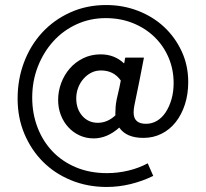

<svg xmlns="http://www.w3.org/2000/svg" viewBox="-20 -599 817 763"><path d="M352 -49Q322 -49 296 -61Q270 -73 251 -94Q232 -115 221.5 -142.5Q211 -170 211 -202Q211 -236 223 -268.5Q235 -301 257 -326.5Q279 -352 310.5 -367.5Q342 -383 380 -383Q435 -383 473 -347Q475 -353 475.5 -358.5Q476 -364 478 -370H552Q543 -322 533.5 -275Q524 -228 514 -180Q511 -165 511 -152Q511 -107 560 -107Q584 -107 604 -119Q624 -131 638.5 -153Q653 -175 661.5 -204.5Q670 -234 670 -269Q670 -323 650 -370Q630 -417 594 -452Q558 -487 508.5 -507Q459 -527 400 -527Q338 -527 284.5 -502.5Q231 -478 192 -435Q153 -392 130.5 -334.5Q108 -277 108 -211Q108 -148 129 -93Q150 -38 188.5 2.5Q227 43 282 66Q337 89 405 89Q448 89 490 79Q532 69 567 50Q578 76 589 100Q546 121 499 132.5Q452 144 404 144Q328 144 263 117.5Q198 91 151 44Q104 -3 77 -67Q50 -131 50 -207Q50 -284 75.5 -351.5Q101 -419 147.5 -469.5Q194 -520 259 -549.5Q324 -579 402 -579Q469 -579 528.5 -556Q588 -533 632 -492Q676 -451 702 -395Q728 -339 728 -273Q728 -225 715 -184.5Q702 -144 678.5 -114Q655 -84 622 -67.5Q589 -51 550 -51Q482 -51 454 -92Q406 -49 352 -49ZM283 -208Q283 -166 307 -138.5Q331 -111 369 -111Q407 -111 439 -141Q438 -146 438.5 -151Q439 -156 439 -162Q439 -186 447 -218.5Q455 -251 460 -279Q432 -319 381 -319Q360 -319 342.5 -310Q325 -301 311.5 -285.5Q298 -270 290.5 -250Q283 -230 283 -208Z"/></svg>

Font: Rosa Sans Medium
Style: Regular
Weight: 500
Designer: Pentagram / MCKL
Foundry: Pentagram / MCKL
Version: Version 1.005;September 16, 2019;FontCreator 11.5.0.2425 64-